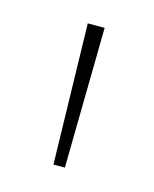

<svg xmlns="http://www.w3.org/2000/svg" viewBox="-55 -755 274 341"><g transform="rotate(15 82.0 -585.0)"><path d="M67 -714 73 -456H94L98 -714Z"/></g></svg>

Font: Noto Sans Thai Looped Condensed Thin
Style: Regular
Weight: 100
Width: 3
Designer: Sasikarn Vongin, Ben Mitchell
Foundry: The Fontpad Ltd
Version: Version 1.001